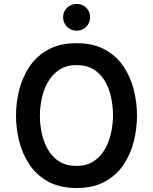

<svg xmlns="http://www.w3.org/2000/svg" viewBox="-20 -928 765 960"><path d="M362.5 12Q279.5 12 221.5 -19.8Q163.5 -51.5 128 -104.2Q92.5 -157 76.2 -221Q60 -285 60 -350Q60 -415 76.2 -479Q92.5 -543 128 -595.8Q163.5 -648.5 221.5 -680.2Q279.5 -712 362.5 -712Q446.5 -712 504.2 -680.2Q562 -648.5 597.5 -595.8Q633 -543 649 -479Q665 -415 665 -350Q665 -285 649 -221Q633 -157 597.5 -104.2Q562 -51.5 504.2 -19.8Q446.5 12 362.5 12ZM362.5 -98.5Q413.5 -98.5 448.2 -121.5Q483 -144.5 504.5 -182.2Q526 -220 535.5 -264Q545 -308 545 -350Q545 -395.5 535.8 -440Q526.5 -484.5 505.2 -521.5Q484 -558.5 449 -580.5Q414 -602.5 362.5 -602.5Q311.5 -602.5 276.5 -579.2Q241.5 -556 220 -518.5Q198.5 -481 189 -436.5Q179.5 -392 179.5 -350Q179.5 -305 189.2 -260.5Q199 -216 220.2 -179.2Q241.5 -142.5 276.5 -120.5Q311.5 -98.5 362.5 -98.5ZM363 -774.5Q335 -774.5 315.2 -794.2Q295.5 -814 295.5 -842Q295.5 -870 315.2 -889.2Q335 -908.5 363 -908.5Q392 -908.5 411.2 -889.2Q430.5 -870 430.5 -842Q430.5 -814 411.2 -794.2Q392 -774.5 363 -774.5Z"/></svg>

Font: Overpass SemiBold
Style: Regular
Weight: 600
Designer: Delve Withrington, Dave Bailey, Thomas Jockin
Foundry: Delve Fonts LLC
Version: Version 4.000